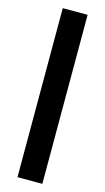

<svg xmlns="http://www.w3.org/2000/svg" viewBox="-137 -787 543 992"><g transform="rotate(15 134.5 -291.0)"><path d="M68 161V-743H201V161Z"/></g></svg>

Font: Saira Semi Condensed
Style: Bold
Weight: 700
Width: 4
Designer: Hector Gatti with collaboration of the Omnibus-Type team
Foundry: Omnibus-Type
Version: Version 1.001; ttfautohint (v1.8)